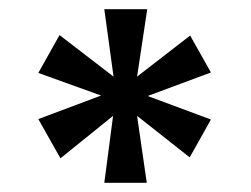

<svg xmlns="http://www.w3.org/2000/svg" viewBox="-20 -756 544 416"><path d="M392 -679 437 -599 300 -548 437 -497 391 -415 277 -505 298 -360H206L225 -505L111 -413L63 -498L199 -549L63 -598L109 -680L226 -590L206 -736H299L277 -590Z"/></svg>

Font: MSTAGE Medium
Style: Regular
Weight: 500
Designer: Ninad Kale (Devanagari), Jonny Pinhorn (Latin)
Foundry: Indian Type Foundry
Version: 4.004